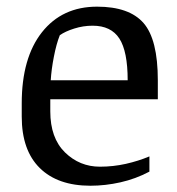

<svg xmlns="http://www.w3.org/2000/svg" viewBox="-20 -561 545 591"><path d="M134.8 -255.4V-218.3Q134.8 -136.2 179.9 -92Q225.1 -47.9 287.6 -47.9Q328.1 -47.9 367.2 -56.6Q406.2 -65.4 439.9 -79.6V-32.7Q397.5 -10.3 350.8 0.2Q304.2 10.7 258.3 10.7Q157.7 10.7 102.3 -43.9Q46.9 -98.6 46.9 -202.1V-242.7Q46.9 -382.8 109.1 -461.7Q171.4 -540.5 278.8 -540.5Q377.9 -540.5 421.9 -490Q465.8 -439.5 465.8 -314V-255.4ZM164.1 -452.6Q153.3 -425.3 145.8 -386.2Q138.2 -347.2 136.2 -314H373Q373 -402.8 347.4 -442.4Q321.8 -481.9 265.1 -481.9Q236.3 -481.9 208.5 -473.1Q180.7 -464.4 164.1 -452.6Z"/></svg>

Font: Noticia Text
Style: Regular
Weight: 400
Designer: JM Sole
Foundry: JM Sole
Version: Version 1.003